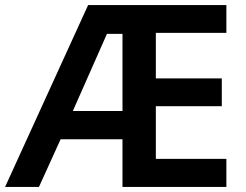

<svg xmlns="http://www.w3.org/2000/svg" viewBox="-20 -734 968 754"><path d="M869 0H461V-187H218L133 0H0L326 -714H869V-605H592V-426H851V-317H592V-110H869ZM266 -298H461V-601H400Z"/></svg>

Font: Noto Sans Sora Sompeng Semi
Style: Bold
Weight: 700
Designer: Monotype Design Team. David Williams.
Foundry: Monotype Imaging Inc.
Version: Version 2.101; ttfautohint (v1.8.4.7-5d5b)